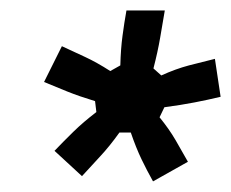

<svg xmlns="http://www.w3.org/2000/svg" viewBox="-20 -670 442 367"><path d="M136.7 -333.3 84.2 -381.7Q101.7 -400 120.4 -418.3Q139.2 -436.7 164.2 -455.8L161.7 -476.7Q131.7 -485.8 108.8 -495Q85.8 -504.2 64.2 -513.3L98.3 -581.7Q120 -571.7 142.5 -561.2Q165 -550.8 190.8 -534.2L210 -545Q210.8 -576.7 214.2 -601.7Q217.5 -626.7 221.7 -650H295Q290.8 -625 286.2 -598.3Q281.7 -571.7 273.3 -539.2L288.3 -525.8Q315.8 -538.3 341.2 -545Q366.7 -551.7 390.8 -557.5L401.7 -485Q377.5 -479.2 351.7 -474.2Q325.8 -469.2 294.2 -465L285 -445.8Q303.3 -423.3 315.4 -402.5Q327.5 -381.7 339.2 -360.8L272.5 -323.3Q260.8 -344.2 250.4 -365.8Q240 -387.5 230 -416.7H208.3Q189.2 -390 171.2 -370.8Q153.3 -351.7 136.7 -333.3Z"/></svg>

Font: Familjen Grotesk Medium
Style: Italic
Weight: 500
Italic angle: -9.46201°
Designer: Anders Wikstroem, Jonas Baeckman, Matilda Gysing, Kristian Moeller
Foundry: Familjen STHLM AB
Version: Version 2.002; ttfautohint (v1.8.4.7-5d5b)